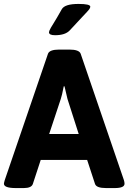

<svg xmlns="http://www.w3.org/2000/svg" viewBox="-20 -954 653 976"><path d="M230 -273H380L323 -451L308 -515H304Q295 -468 289 -451ZM613 -20Q613 2 563 2H519Q470 2 463 -19L423 -141H187L147 -19Q140 2 101 2H61Q0 2 0 -20Q0 -24 4 -38L224 -681Q232 -702 281 -702H333Q382 -702 390 -681L610 -38Q613 -28 613 -20ZM439 -920Q439 -914 433 -906Q427 -898 402 -872Q365 -833 335 -800Q312 -775 260 -775Q229 -775 229 -790Q229 -793 231 -798Q233 -803 238.5 -813Q244 -823 251 -833.5Q258 -844 270 -865Q282 -886 294 -907Q309 -934 379 -934Q439 -934 439 -920Z"/></svg>

Font: mmAsap
Style: Bold
Weight: 700
Designer: Pablo Cosgaya
Foundry: Omnibus-Type
Version: Version 1.001